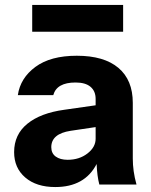

<svg xmlns="http://www.w3.org/2000/svg" viewBox="-20 -745 611 775"><path d="M203 10Q127 10 82 -28.5Q37 -67 37 -131Q37 -202 90.5 -245.5Q144 -289 240 -302L366 -320V-346Q366 -377 345.5 -394.5Q325 -412 285 -412Q209 -412 195 -361H52Q62 -430 123 -475Q184 -520 290 -520Q400 -520 458 -471Q516 -422 516 -330V-105Q516 -80 519.5 -54.5Q523 -29 531 0H381Q372 -34 370 -83Q322 10 203 10ZM187 -151Q187 -126 205 -113Q223 -100 253 -100Q300 -100 333 -125.5Q366 -151 366 -185V-232L265 -217Q187 -205 187 -151ZM110 -617V-725H477V-617Z"/></svg>

Font: Instrument Sans
Style: Bold
Weight: 700
Designer: Rodrigo Fuenzalida
Foundry: fragTYPE
Version: Version 1.000; ttfautohint (v1.8.4.7-5d5b);gftools[0.9.28]